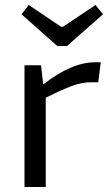

<svg xmlns="http://www.w3.org/2000/svg" viewBox="-20 -748 441 768"><path d="M209 -564 66 -691 95 -728 224 -641H232L362 -728L392 -691L248 -564ZM144 -487 153 -410Q266 -499 361 -499H383L373 -419H345Q308 -419 268.5 -404.5Q229 -390 163 -357V0H78V-487Z"/></svg>

Font: Exo 2.0
Style: Regular
Weight: 400
Designer: Natanael Gama
Version: Version 1.001;PS 001.001;hotconv 1.0.70;makeotf.lib2.5.58329